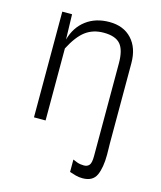

<svg xmlns="http://www.w3.org/2000/svg" viewBox="-117 -642 804 958"><g transform="rotate(15 285.0 -163.0)"><path d="M400 231Q381.5 231 364.8 226.5Q348 222 332.5 216.5V152.5Q339.5 156 355.2 161.8Q371 167.5 390.5 167.5Q408 167.5 417.8 156Q427.5 144.5 427.5 109.5V-369.5Q427.5 -439 401.8 -468.5Q376 -498 315.5 -498Q261 -498 222.2 -469.2Q183.5 -440.5 148 -372V0H88V-546H138.5L142 -416.5Q160 -482.5 209.2 -519.8Q258.5 -557 329.5 -557Q402.5 -557 445 -511.2Q487.5 -465.5 487.5 -386.5V27Q487.5 39.5 488 52.8Q488.5 66 488.5 86Q488.5 152.5 470.8 191.8Q453 231 400 231Z"/></g></svg>

Font: Spline Sans Light
Style: Regular
Weight: 300
Designer: Eben Sorkin, Mirko Velimirovic
Foundry: Sorkin Type
Version: Version 1.000; ttfautohint (v1.8.3)